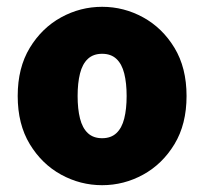

<svg xmlns="http://www.w3.org/2000/svg" viewBox="-20 -532 600 564"><path d="M280 12Q216 12 159.5 -19Q103 -50 67.5 -108.5Q32 -167 32 -250Q32 -333 67.5 -391.5Q103 -450 159.5 -481Q216 -512 280 -512Q344 -512 400.5 -481Q457 -450 492.5 -391.5Q528 -333 528 -250Q528 -167 492.5 -108.5Q457 -50 400.5 -19Q344 12 280 12ZM280 -126Q306 -126 322 -141Q338 -156 345 -184Q352 -212 352 -250Q352 -288 345 -316Q338 -344 322 -359Q306 -374 280 -374Q254 -374 238 -359Q222 -344 215 -316Q208 -288 208 -250Q208 -212 215 -184Q222 -156 238 -141Q254 -126 280 -126Z"/></svg>

Font: Mada Black
Style: Regular
Weight: 900
Designer: Khaled Hosny
Version: Version 1.5